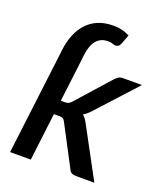

<svg xmlns="http://www.w3.org/2000/svg" viewBox="-135 -817 770 906"><g transform="rotate(20 250.0 -364.0)"><path d="M189 -500.5 165.5 -309.5H186.5Q197 -309.5 203.8 -312.5Q210.5 -315.5 219 -325L366 -490Q374.5 -499.5 383.5 -504.8Q392.5 -510 405.5 -510H500L321.5 -314.5Q313 -305 304.2 -297.5Q295.5 -290 285.5 -284.5Q294 -277.5 300.2 -268.8Q306.5 -260 312 -249.5L446.5 0H354Q342 0 333.2 -4.2Q324.5 -8.5 319.5 -19.5L213.5 -221Q208 -232 201.8 -235.5Q195.5 -239 181.5 -239H156.5L127.5 0H23.5L85 -500.5L89.5 -538Q94.5 -580 108.8 -614.8Q123 -649.5 146.2 -674.8Q169.5 -700 202.5 -713.8Q235.5 -727.5 279 -727.5Q303 -727.5 321.2 -723Q339.5 -718.5 360.5 -708.5L343.5 -663Q338.5 -650.5 332 -646.5Q325.5 -642.5 318 -642.5Q311.5 -642.5 303.2 -646Q295 -649.5 279 -649.5Q207 -649.5 194.5 -550Z"/></g></svg>

Font: Lato SemiBold
Style: Italic
Weight: 600
Italic angle: -7°
Designer: Lukasz Dziedzic with Adam Twardoch and Botio Nikoltchev
Foundry: tyPoland Lukasz Dziedzic
Version: Version 2.015; 2015-08-06; http://www.latofonts.com/